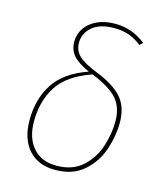

<svg xmlns="http://www.w3.org/2000/svg" viewBox="-112 -821 781 915"><g transform="rotate(15 279.0 -363.5)"><path d="M495 -683 480 -669Q450 -693 417.5 -704.5Q385 -716 344 -716Q274 -716 236.5 -684Q199 -652 199 -605Q199 -567 225.5 -541.5Q252 -516 318 -490Q407 -455 446.5 -409Q486 -363 486 -287Q486 -221 463 -153Q440 -85 386 -37.5Q332 10 245 10Q161 10 114 -43Q67 -96 67 -188Q67 -292 116 -368Q165 -444 280 -484Q224 -509 200 -536.5Q176 -564 176 -605Q176 -641 196 -671Q216 -701 254 -719Q292 -737 344 -737Q428 -737 495 -683ZM89 -188Q89 -106 130.5 -58.5Q172 -11 246 -11Q326 -11 375 -56Q424 -101 444 -164.5Q464 -228 464 -287Q464 -357 427 -398.5Q390 -440 301 -476Q183 -435 136 -361.5Q89 -288 89 -188Z"/></g></svg>

Font: FiraGO Thin
Style: Italic
Weight: 100
Italic angle: -8°
Designer: bBox Type GmbH
Foundry: bBox Type GmbH
Version: Version 1.001